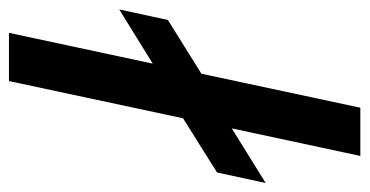

<svg xmlns="http://www.w3.org/2000/svg" viewBox="-222 -592 805 418"><g transform="rotate(90 180.0 -382.5)"><path d="M109 -313 -9 -240 14 -346 131 -419 205 -765H310L250 -485L369 -559L346 -453L228 -379L147 0H42Z"/></g></svg>

Font: Application Medium
Style: Italic
Weight: 500
Italic angle: -12°
Designer: Wei Huang
Foundry: Wei Huang
Version: Version 0.012